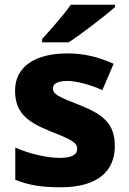

<svg xmlns="http://www.w3.org/2000/svg" viewBox="-20 -786 549 816"><path d="M469 -756V-766H281C250 -721 192 -657 159 -620V-606H272C324 -640 426 -718 469 -756ZM468 -165C468 -260 419 -299 322 -338C228 -375 205 -385 205 -411C205 -431 227 -442 266 -442C303 -442 362 -427 415 -403L463 -515C397 -544 338 -559 266 -559C133 -559 44 -505 44 -401C44 -310 92 -270 187 -231C283 -193 308 -181 308 -153C308 -128 285 -115 232 -115C186 -115 109 -130 45 -159V-22C104 2 160 10 238 10C398 10 468 -61 468 -165Z"/></svg>

Font: Noto Sans Lao ExtraBold
Style: Regular
Weight: 800
Designer: Monotype Design Team
Foundry: Monotype Imaging Inc.
Version: Version 2.003